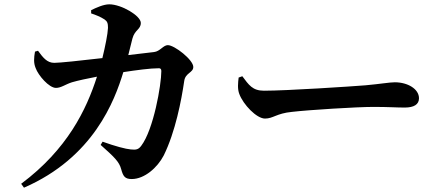

<svg xmlns="http://www.w3.org/2000/svg" viewBox="-20 -814 2040 889"><path d="M574 -559C582 -590 588 -616 593 -635C604 -677 632 -677 632 -708C632 -741 542 -794 486 -794C459 -794 425 -778 402 -767V-752C423 -745 446 -736 464 -724C477 -715 480 -706 480 -685C479 -657 467 -598 454 -545C351 -533 256 -523 231 -523C197 -523 178 -549 156 -579L142 -575C137 -546 135 -523 145 -499C157 -465 207 -407 239 -407C263 -407 282 -423 313 -433C340 -441 387 -451 429 -459C380 -306 292 -123 78 37L91 55C413 -85 511 -348 551 -480C610 -489 675 -498 716 -498C723 -498 727 -494 727 -485C727 -421 691 -214 634 -139C622 -123 612 -119 586 -122C562 -124 513 -137 455 -158L446 -143C509 -87 532 -65 541 -31C550 2 558 15 590 15C649 15 709 -38 738 -94C792 -203 820 -350 833 -439C838 -477 875 -477 875 -504C875 -537 788 -605 757 -605C736 -605 721 -576 693 -573Z M1085 -455C1082 -431 1079 -402 1088 -379C1106 -330 1168 -265 1207 -265C1245 -265 1260 -289 1332 -296C1409 -305 1633 -319 1709 -319C1779 -319 1814 -316 1854 -316C1896 -316 1920 -330 1920 -359C1920 -402 1868 -433 1808 -433C1784 -433 1739 -425 1672 -419C1611 -414 1309 -394 1202 -394C1149 -394 1132 -421 1102 -461Z"/></svg>

Font: Noto Serif CJK JP
Style: Bold
Weight: 700
Designer: Ryoko NISHIZUKA 西塚涼子 (kana & ideographs); Frank Grießhammer (Latin, Greek & Cyrillic); Wenlong ZHANG 张文龙 (bopomofo); San
Foundry: Adobe Systems Incorporated
Version: Version 1.000;PS 1;hotconv 16.6.53;makeotf.lib2.5.65590